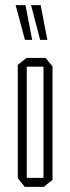

<svg xmlns="http://www.w3.org/2000/svg" viewBox="-20 -726 272 746"><path d="M76 0 49 -34V-474L83 -501H157L184 -468V-27L150 0ZM84 -467V-35H149V-467ZM77 -571 41 -705V-706H79L105 -571ZM136 -571 101 -705V-706H138L164 -571Z"/></svg>

Font: Foldit Thin ExtraLight
Style: Regular
Weight: 250
Version: Version 1.003